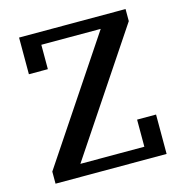

<svg xmlns="http://www.w3.org/2000/svg" viewBox="-104 -794 852 890"><g transform="rotate(-15 322.0 -349.0)"><path d="M54 -58 442 -639H157V-522H66V-698H577V-640L189 -59H496V-189H587V0H54Z"/></g></svg>

Font: IBM Plex Serif Medium
Style: Regular
Weight: 500
Designer: Mike Abbink, Paul van der Laan, Pieter van Rosmalen
Foundry: Bold Monday
Version: Version 2.5